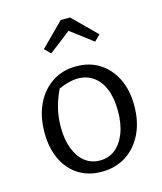

<svg xmlns="http://www.w3.org/2000/svg" viewBox="-110 -805 755 895"><g transform="rotate(-15 267.0 -357.5)"><path d="M270 9Q206 9 158.5 -21.5Q111 -52 85 -107Q59 -162 59 -236Q59 -314 87 -372.5Q115 -431 165 -464Q215 -497 281 -497Q346 -497 394 -466Q442 -435 469 -380Q496 -325 496 -251Q496 -173 467.5 -114.5Q439 -56 388.5 -23.5Q338 9 270 9ZM276 -44Q318 -44 349 -68Q380 -92 398 -137.5Q416 -183 416 -246Q416 -308 398.5 -351Q381 -394 349 -417Q317 -440 274 -440Q247 -440 215.5 -430Q184 -420 146 -400L189 -433Q165 -388 152 -341Q139 -294 139 -241Q139 -180 156.5 -135.5Q174 -91 204.5 -67.5Q235 -44 276 -44ZM313 -724 425 -613 397 -585 290 -666 185 -585 157 -613 268 -724Z"/></g></svg>

Font: Piazzolla Thin
Style: Regular
Weight: 400
Version: Version 2.001